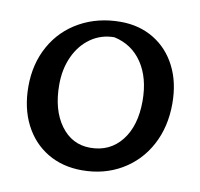

<svg xmlns="http://www.w3.org/2000/svg" viewBox="-66 -602 713 683"><g transform="rotate(10 290.5 -261.0)"><path d="M33 -250Q33 -332 69 -396.5Q105 -461 170 -497Q235 -533 317 -533Q385 -533 437.5 -501Q490 -469 519 -411.5Q548 -354 548 -278Q548 -194 513 -128.5Q478 -63 415 -26Q352 11 272 11Q201 11 147 -21.5Q93 -54 63 -113Q33 -172 33 -250ZM442 -269Q442 -352 405.5 -406.5Q369 -461 304 -475Q257 -475 219.5 -449Q182 -423 161 -377.5Q140 -332 140 -275Q140 -184 180.5 -128.5Q221 -73 287 -73Q358 -73 400 -126Q442 -179 442 -269Z"/></g></svg>

Font: Mirza Medium
Style: Regular
Weight: 500
Designer: Arabic design by Kourosh Beigpour, Latin design by Eduardo Tunni, engineering by Lasse Fister
Version: Version 1.0010g